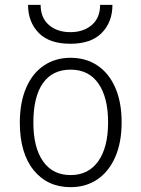

<svg xmlns="http://www.w3.org/2000/svg" viewBox="-20 -762 584 794"><path d="M62 -255Q62 -338 88 -398.5Q114 -459 161.5 -491Q209 -523 272 -523Q335 -523 382.5 -491.5Q430 -460 456.5 -400Q483 -340 483 -256Q483 -173 456.5 -112.5Q430 -52 382.5 -20Q335 12 272 12Q176 12 119 -58.5Q62 -129 62 -255ZM427 -256Q427 -359 387 -416.5Q347 -474 272 -474Q197 -474 157.5 -418Q118 -362 118 -255Q118 -152 158 -95Q198 -38 272 -38Q346 -38 386.5 -95.5Q427 -153 427 -256ZM96 -742H148Q148 -688 182.5 -658.5Q217 -629 271 -629Q325 -629 359.5 -658.5Q394 -688 394 -742H445Q445 -671 401 -626Q357 -581 271 -581Q184 -581 140 -626Q96 -671 96 -742Z"/></svg>

Font: Overpass ExtraLight
Style: Regular
Weight: 200
Designer: Delve Withrington, Thomas Jockin
Foundry: Delve Fonts
Version: Version 3.000;DELV;Overpass